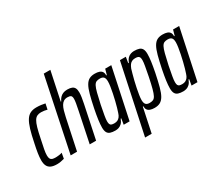

<svg xmlns="http://www.w3.org/2000/svg" viewBox="-150 -1122 1958 1693"><g transform="rotate(-30 829.0 -275.5)"><path d="M118 8Q79 8 56 -3Q33 -14 22.5 -36Q12 -58 12 -91Q12 -123 18 -162Q24 -201 35 -251Q51 -331 66.5 -382Q82 -433 101 -463Q120 -493 146 -505.5Q172 -518 208 -518Q232 -518 256 -515Q280 -512 296 -508L284 -451Q271 -455 254 -457.5Q237 -460 222 -460Q199 -460 182 -452Q165 -444 152 -423Q139 -402 127.5 -362Q116 -322 103 -257Q91 -201 84 -165Q77 -129 77 -104Q77 -82 83.5 -70Q90 -58 103 -54Q116 -50 137 -50Q152 -50 170.5 -52.5Q189 -55 202 -60L192 -4Q175 1 155.5 4.5Q136 8 118 8Z M259 0 414 -743H481L420 -454H425Q434 -474 447 -488Q460 -502 478.5 -510Q497 -518 522 -518Q551 -518 569 -510.5Q587 -503 595 -486.5Q603 -470 603 -442Q603 -422 599 -395Q595 -368 588 -335L518 0H453L516 -304Q525 -347 529.5 -374Q534 -401 534 -417Q534 -442 523.5 -450Q513 -458 489 -458Q467 -458 451 -448Q435 -438 424 -419Q413 -400 405 -372.5Q397 -345 390 -312L324 0Z M712 8Q681 8 660.5 1Q640 -6 630.5 -24Q621 -42 621 -74Q621 -106 627 -150Q633 -194 645 -254Q661 -332 675 -383.5Q689 -435 706 -464.5Q723 -494 746 -506Q769 -518 802 -518Q829 -518 847.5 -511.5Q866 -505 875 -491Q884 -477 883 -454H889L905 -510H967L859 0H799L809 -60H803Q792 -31 776.5 -16.5Q761 -2 744.5 3Q728 8 712 8ZM735 -52Q754 -52 767.5 -58.5Q781 -65 791.5 -78Q802 -91 809 -114Q815 -131 823 -158.5Q831 -186 839 -219Q847 -252 854 -286Q861 -320 865.5 -350Q870 -380 870 -400Q870 -432 858 -445Q846 -458 819 -458Q799 -458 784.5 -452Q770 -446 759 -425.5Q748 -405 737.5 -364.5Q727 -324 712 -255Q700 -194 693.5 -157Q687 -120 687 -99Q687 -79 692 -69Q697 -59 707.5 -55.5Q718 -52 735 -52Z M906 192 1055 -510H1115L1105 -450H1111Q1123 -479 1138 -493.5Q1153 -508 1170 -513Q1187 -518 1202 -518Q1234 -518 1254 -511Q1274 -504 1283.5 -486Q1293 -468 1293 -436Q1293 -404 1287 -360.5Q1281 -317 1269 -256Q1253 -178 1239 -126.5Q1225 -75 1208 -46Q1191 -17 1168 -4.5Q1145 8 1111 8Q1084 8 1065.5 1Q1047 -6 1038.5 -20Q1030 -34 1031 -54H1025L973 192ZM1095 -52Q1115 -52 1129.5 -58Q1144 -64 1155 -84.5Q1166 -105 1177 -146Q1188 -187 1202 -255Q1214 -317 1220.5 -353.5Q1227 -390 1227 -411Q1227 -431 1222 -441Q1217 -451 1206.5 -454.5Q1196 -458 1179 -458Q1161 -458 1147 -451.5Q1133 -445 1123 -432Q1113 -419 1104 -396Q1099 -379 1091 -351Q1083 -323 1075 -290Q1067 -257 1060 -222.5Q1053 -188 1048.5 -158.5Q1044 -129 1044 -110Q1044 -79 1056 -65.5Q1068 -52 1095 -52Z M1403 8Q1372 8 1351.5 1Q1331 -6 1321.5 -24Q1312 -42 1312 -74Q1312 -106 1318 -150Q1324 -194 1336 -254Q1352 -332 1366 -383.5Q1380 -435 1397 -464.5Q1414 -494 1437 -506Q1460 -518 1493 -518Q1520 -518 1538.5 -511.5Q1557 -505 1566 -491Q1575 -477 1574 -454H1580L1596 -510H1658L1550 0H1490L1500 -60H1494Q1483 -31 1467.5 -16.5Q1452 -2 1435.5 3Q1419 8 1403 8ZM1426 -52Q1445 -52 1458.5 -58.5Q1472 -65 1482.5 -78Q1493 -91 1500 -114Q1506 -131 1514 -158.5Q1522 -186 1530 -219Q1538 -252 1545 -286Q1552 -320 1556.5 -350Q1561 -380 1561 -400Q1561 -432 1549 -445Q1537 -458 1510 -458Q1490 -458 1475.5 -452Q1461 -446 1450 -425.5Q1439 -405 1428.5 -364.5Q1418 -324 1403 -255Q1391 -194 1384.5 -157Q1378 -120 1378 -99Q1378 -79 1383 -69Q1388 -59 1398.5 -55.5Q1409 -52 1426 -52Z"/></g></svg>

Font: Saira UltraCondensed Medium
Style: Italic
Weight: 500
Width: 1
Italic angle: -12°
Designer: Hector Gatti with collaboration of the Omnibus-Type team
Foundry: Omnibus-Type
Version: Version 1.101